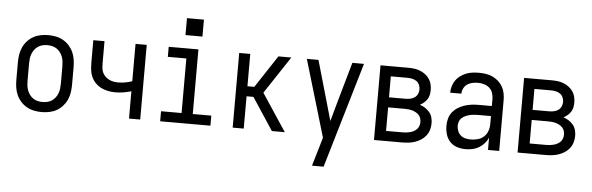

<svg xmlns="http://www.w3.org/2000/svg" viewBox="-55 -923 4110 1332"><g transform="rotate(5 2000.0 -257.0)"><path d="M250 8Q223 8 196 2.5Q169 -3 146 -16Q123 -29 104.5 -49.5Q86 -70 75 -94.5Q64 -119 60 -146Q56 -173 56 -200V-320Q56 -347 60 -374Q64 -401 75 -425.5Q86 -450 104.5 -470.5Q123 -491 146 -504Q169 -517 196 -522.5Q223 -528 250 -528Q277 -528 304 -522.5Q331 -517 354 -504Q377 -491 395.5 -470.5Q414 -450 425 -425.5Q436 -401 440 -374Q444 -347 444 -320V-200Q444 -173 440 -146Q436 -119 425 -94.5Q414 -70 395.5 -49.5Q377 -29 354 -16Q331 -3 304 2.5Q277 8 250 8ZM250 -62Q267 -62 284 -66Q301 -70 315 -79.5Q329 -89 339.5 -103Q350 -117 356 -133Q362 -149 364 -166Q366 -183 366 -200V-320Q366 -337 364 -354Q362 -371 356 -387Q350 -403 339.5 -417Q329 -431 315 -440.5Q301 -450 284 -454Q267 -458 250 -458Q233 -458 216 -454Q199 -450 185 -440.5Q171 -431 160.5 -417Q150 -403 144 -387Q138 -371 136 -354Q134 -337 134 -320V-200Q134 -183 136 -166Q138 -149 144 -133Q150 -117 160.5 -103Q171 -89 185 -79.5Q199 -70 216 -66Q233 -62 250 -62Z M858 0V-190Q831 -182 803 -177.5Q775 -173 747 -173Q721 -173 696 -178Q671 -183 648 -194.5Q625 -206 607 -225Q589 -244 579 -267.5Q569 -291 566.5 -316.5Q564 -342 564 -368V-520H642V-368Q642 -351 643.5 -334.5Q645 -318 651.5 -303Q658 -288 670 -276Q682 -264 697 -256.5Q712 -249 728 -246Q744 -243 761 -243Q786 -243 810.5 -247.5Q835 -252 858 -260V-520H936V0Z M1075 0V-70H1218V-450H1089V-520H1296V-70H1425V0ZM1198 -611V-729H1316V-611Z M1580 0V-520H1657V-295H1705L1853 -520H1943L1771 -260L1943 0H1853L1705 -225H1657V0Z M2151 215Q2160 185 2169 154.5Q2178 124 2187 94L2210 15L2051 -520H2132L2251 -105L2293 -256L2368 -520H2449L2232 215Z M2564 0V-520H2757Q2778 -520 2798.5 -517.5Q2819 -515 2838.5 -507.5Q2858 -500 2875 -487.5Q2892 -475 2904 -458Q2916 -441 2921 -420.5Q2926 -400 2926 -379Q2926 -362 2922.5 -345.5Q2919 -329 2910 -315Q2901 -301 2888 -290Q2875 -279 2860 -271Q2880 -265 2897.5 -253.5Q2915 -242 2928 -226.5Q2941 -211 2946.5 -191Q2952 -171 2952 -150Q2952 -127 2945.5 -104.5Q2939 -82 2924.5 -63.5Q2910 -45 2890.5 -32.5Q2871 -20 2849 -12.5Q2827 -5 2803.5 -2.5Q2780 0 2757 0ZM2642 -304H2757Q2774 -304 2790.5 -307.5Q2807 -311 2820.5 -320.5Q2834 -330 2841 -345.5Q2848 -361 2848 -377Q2848 -394 2841 -409.5Q2834 -425 2820.5 -434Q2807 -443 2790.5 -446.5Q2774 -450 2757 -450H2642ZM2642 -70H2757Q2771 -70 2784 -71.5Q2797 -73 2810 -76.5Q2823 -80 2835 -86.5Q2847 -93 2856 -102.5Q2865 -112 2869.5 -125Q2874 -138 2874 -152Q2874 -165 2870 -178Q2866 -191 2856.5 -201Q2847 -211 2835 -217.5Q2823 -224 2810.5 -227.5Q2798 -231 2784.5 -232.5Q2771 -234 2757 -234H2642Z M3202 8Q3172 8 3143 -1Q3114 -10 3093.5 -32Q3073 -54 3064.5 -83Q3056 -112 3056 -142Q3056 -167 3062.5 -192Q3069 -217 3085 -237Q3101 -257 3122.5 -270.5Q3144 -284 3168.5 -292Q3193 -300 3218 -303Q3243 -306 3269 -306H3358V-355Q3358 -376 3351 -397Q3344 -418 3328 -432Q3312 -446 3291 -452Q3270 -458 3249 -458Q3229 -458 3209.5 -454Q3190 -450 3174 -439Q3158 -428 3149 -410Q3140 -392 3140 -373H3062Q3062 -396 3068.5 -418Q3075 -440 3088 -459Q3101 -478 3119.5 -491.5Q3138 -505 3159 -513.5Q3180 -522 3203 -525Q3226 -528 3249 -528Q3273 -528 3297 -524.5Q3321 -521 3343 -511Q3365 -501 3383.5 -485Q3402 -469 3414 -448Q3426 -427 3431 -403Q3436 -379 3436 -355V0H3358V-86Q3349 -64 3332.5 -45.5Q3316 -27 3295 -14.5Q3274 -2 3250 3Q3226 8 3202 8ZM3232 -62Q3256 -62 3280.5 -68.5Q3305 -75 3323 -91.5Q3341 -108 3349.5 -131.5Q3358 -155 3358 -180V-236H3269Q3254 -236 3238.5 -234.5Q3223 -233 3208.5 -229.5Q3194 -226 3180 -219.5Q3166 -213 3155 -203Q3144 -193 3139 -178.5Q3134 -164 3134 -149Q3134 -131 3141 -113Q3148 -95 3162 -83Q3176 -71 3194.5 -66.5Q3213 -62 3232 -62Z M3564 0V-520H3757Q3778 -520 3798.5 -517.5Q3819 -515 3838.5 -507.5Q3858 -500 3875 -487.5Q3892 -475 3904 -458Q3916 -441 3921 -420.5Q3926 -400 3926 -379Q3926 -362 3922.5 -345.5Q3919 -329 3910 -315Q3901 -301 3888 -290Q3875 -279 3860 -271Q3880 -265 3897.5 -253.5Q3915 -242 3928 -226.5Q3941 -211 3946.5 -191Q3952 -171 3952 -150Q3952 -127 3945.5 -104.5Q3939 -82 3924.5 -63.5Q3910 -45 3890.5 -32.5Q3871 -20 3849 -12.5Q3827 -5 3803.5 -2.5Q3780 0 3757 0ZM3642 -304H3757Q3774 -304 3790.5 -307.5Q3807 -311 3820.5 -320.5Q3834 -330 3841 -345.5Q3848 -361 3848 -377Q3848 -394 3841 -409.5Q3834 -425 3820.5 -434Q3807 -443 3790.5 -446.5Q3774 -450 3757 -450H3642ZM3642 -70H3757Q3771 -70 3784 -71.5Q3797 -73 3810 -76.5Q3823 -80 3835 -86.5Q3847 -93 3856 -102.5Q3865 -112 3869.5 -125Q3874 -138 3874 -152Q3874 -165 3870 -178Q3866 -191 3856.5 -201Q3847 -211 3835 -217.5Q3823 -224 3810.5 -227.5Q3798 -231 3784.5 -232.5Q3771 -234 3757 -234H3642Z"/></g></svg>

Font: Iosevka Fuck
Style: Regular
Weight: 400
Monospace: yes
Designer: Belleve Invis
Foundry: Belleve Invis
Version: Version 28.0.7; ttfautohint (v1.8.3)